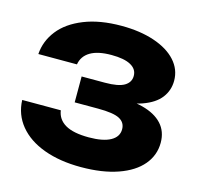

<svg xmlns="http://www.w3.org/2000/svg" viewBox="-111 -887 1065 1023"><g transform="rotate(15 421.0 -375.5)"><path d="M436.5 -766.6Q539.6 -766.6 618.1 -740.1Q696.6 -713.6 739.5 -666Q782.4 -618.4 782.4 -556.1Q782.4 -503.1 750.9 -461.9Q719.4 -420.8 652.7 -396.9Q586 -373.1 484.3 -373.8V-394.7Q583.1 -399 653.5 -380.6Q723.9 -362.2 761.3 -321.5Q798.8 -280.8 798.8 -218.6Q798.8 -149.9 754.2 -96.6Q709.6 -43.4 624.1 -13.4Q538.6 16.6 420.5 16.6Q304.1 16.6 216.3 -15.7Q128.5 -48 79 -108.1Q29.6 -168.2 26.9 -248.1H239.8Q246.9 -198.5 291.3 -172.9Q335.6 -147.3 420.5 -147.3Q498.6 -147.3 540.1 -170.1Q581.6 -192.9 581.6 -234.7Q581.6 -272.2 548 -290.1Q514.4 -308.1 428.5 -308.1H300.3V-450.9H428.5Q502.6 -450.9 535.2 -470.3Q567.9 -489.8 567.9 -525.5Q567.9 -562.6 531.7 -582.6Q495.6 -602.7 424.9 -602.7Q349.7 -602.7 308.5 -577.9Q267.3 -553.2 259.5 -506.7H46.6Q51.7 -579.3 97.9 -638.3Q144.2 -697.4 230.9 -732Q317.5 -766.6 436.5 -766.6Z"/></g></svg>

Font: Unbounded Variable
Style: Regular
Weight: 400
Designer: Luke Prowse, Jean-Baptiste Morizot, Fátima Lázaro, Florian Runge
Foundry: NaN
Version: Version 1.600;FEAKit 1.0